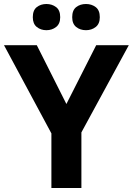

<svg xmlns="http://www.w3.org/2000/svg" viewBox="-20 -940 664 960"><path d="M312 -420 461 -714H624L387 -278V0H237V-273L0 -714H164ZM144 -854Q144 -889 164 -904.5Q184 -920 212 -920Q240 -920 260.5 -904.5Q281 -889 281 -854Q281 -821 260.5 -805Q240 -789 212 -789Q184 -789 164 -805Q144 -821 144 -854ZM341 -854Q341 -889 361 -904.5Q381 -920 410 -920Q438 -920 458.5 -904.5Q479 -889 479 -854Q479 -821 458.5 -805Q438 -789 410 -789Q381 -789 361 -805Q341 -821 341 -854Z"/></svg>

Font: Noto Sans Telugu
Style: Bold
Weight: 700
Designer: Jelle Bosma - Monotype Design Team
Foundry: Monotype Imaging Inc.
Version: Version 2.005; ttfautohint (v1.8.4.7-5d5b)